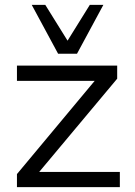

<svg xmlns="http://www.w3.org/2000/svg" viewBox="-20 -773 559 793"><path d="M50 0V-54L371 -439H50V-502H464V-448L142 -63H475V0ZM220 -551 111 -753H167L259 -605L351 -753H407L298 -551Z"/></svg>

Font: Mulish
Style: Regular
Weight: 400
Designer: Vernon Adams
Foundry: Vernon Adams
Version: Version 3.603; ttfautohint (v1.8.3)